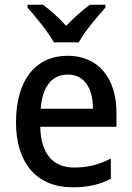

<svg xmlns="http://www.w3.org/2000/svg" viewBox="-20 -786 560 816"><path d="M209 -606H315C338 -651 394 -715 428 -754V-766H362C328 -740 296 -713 261 -676C230 -711 193 -744 162 -766H97V-754C132 -714 185 -650 209 -606ZM268 -549C132 -549 48 -447 48 -266C48 -92 137 10 288 10C354 10 402 -1 451 -26V-112C399 -86 354 -74 295 -74C204 -74 154 -133 151 -247H475V-307C475 -452 399 -549 268 -549ZM268 -469C341 -469 375 -408 375 -324H153C160 -419 201 -469 268 -469Z"/></svg>

Font: Noto Sans Myanmar SemiCondensed Medium
Style: Regular
Weight: 500
Width: 4
Designer: Monotype Design Team
Foundry: Monotype Imaging Inc.
Version: Version 2.107